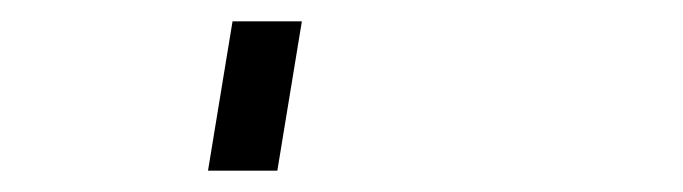

<svg xmlns="http://www.w3.org/2000/svg" viewBox="-20 60 640 180"><path d="M175 220 198 80H263L240 220Z"/></svg>

Font: Iosevka SS04 Lt Ex Obl
Style: Regular
Weight: 300
Width: 7
Italic angle: -9°
Monospace: yes
Designer: Belleve Invis
Foundry: Belleve Invis
Version: Version 19.0.0; ttfautohint (v1.8.4)